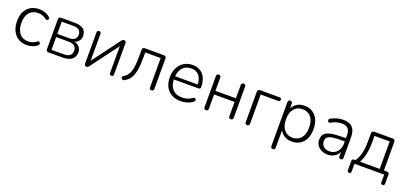

<svg xmlns="http://www.w3.org/2000/svg" viewBox="20 -1418 5332 2528"><g transform="rotate(20 2686.0 -154.0)"><path d="M282 8Q211 8 160 -23.5Q109 -55 81.5 -112.5Q54 -170 54 -246Q54 -361 114.5 -427.5Q175 -494 282 -494Q319 -494 358.5 -481Q398 -468 429 -440Q442 -430 439 -416Q436 -402 423.5 -395.5Q411 -389 396 -401Q368 -424 339 -432.5Q310 -441 284 -441Q203 -441 159.5 -390Q116 -339 116 -245Q116 -151 159.5 -97.5Q203 -44 284 -44Q310 -44 339 -52.5Q368 -61 396 -84Q412 -96 423.5 -89.5Q435 -83 437.5 -69Q440 -55 428 -45Q397 -17 358 -4.5Q319 8 282 8Z M585 0Q551 0 551 -33V-452Q551 -485 585 -485H776Q939 -485 939 -357Q939 -319 917.5 -290.5Q896 -262 859 -249Q903 -239 929 -208Q955 -177 955 -133Q955 -71 910 -35.5Q865 0 784 0ZM610 -269H776Q825 -269 852.5 -291.5Q880 -314 880 -355Q880 -395 852.5 -417.5Q825 -440 776 -440H610ZM610 -45H784Q838 -45 866.5 -68Q895 -91 895 -135Q895 -178 866.5 -201Q838 -224 784 -224H610Z M1116 6Q1088 6 1088 -27V-461Q1088 -492 1117 -492Q1144 -492 1144 -461V-87L1431 -472Q1438 -481 1446 -486.5Q1454 -492 1467 -492Q1495 -492 1495 -459V-24Q1495 6 1467 6Q1439 6 1439 -24V-398L1151 -13Q1145 -4 1137 1Q1129 6 1116 6Z M2028 6Q1998 6 1998 -25V-435H1782V-371Q1782 -261 1769.5 -188Q1757 -115 1727.5 -69.5Q1698 -24 1647 2Q1630 11 1617.5 2Q1605 -7 1604 -22Q1603 -37 1621 -47Q1661 -70 1683.5 -108.5Q1706 -147 1715 -211Q1724 -275 1724 -373V-450Q1724 -485 1759 -485H2023Q2059 -485 2059 -450V-25Q2059 6 2028 6Z M2438 8Q2326 8 2261.5 -58.5Q2197 -125 2197 -241Q2197 -316 2226 -373Q2255 -430 2306.5 -462Q2358 -494 2425 -494Q2522 -494 2576 -431Q2630 -368 2630 -258Q2630 -230 2602 -230H2257Q2260 -140 2306.5 -91.5Q2353 -43 2436 -43Q2473 -43 2507.5 -52.5Q2542 -62 2575 -87Q2593 -99 2606 -92.5Q2619 -86 2620.5 -71.5Q2622 -57 2605 -45Q2573 -19 2527.5 -5.5Q2482 8 2438 8ZM2426 -445Q2350 -445 2307.5 -397.5Q2265 -350 2258 -275H2575Q2573 -355 2535 -400Q2497 -445 2426 -445Z M2793 6Q2762 6 2762 -25V-460Q2762 -492 2793 -492Q2823 -492 2823 -460V-276H3110V-460Q3110 -492 3140 -492Q3171 -492 3171 -460V-25Q3171 6 3140 6Q3110 6 3110 -25V-225H2823V-25Q2823 6 2793 6Z M3370 6Q3339 6 3339 -28V-450Q3339 -485 3374 -485H3644Q3673 -485 3673 -460Q3673 -434 3644 -434H3400V-28Q3400 6 3370 6Z M3795 186Q3764 186 3764 155V-460Q3764 -492 3795 -492Q3825 -492 3825 -460V-394Q3847 -440 3891.5 -467Q3936 -494 3995 -494Q4060 -494 4108.5 -463Q4157 -432 4183.5 -376Q4210 -320 4210 -243Q4210 -166 4183.5 -109.5Q4157 -53 4108.5 -22.5Q4060 8 3995 8Q3936 8 3891.5 -18Q3847 -44 3825 -90V155Q3825 186 3795 186ZM3986 -43Q4060 -43 4104 -95.5Q4148 -148 4148 -243Q4148 -338 4104 -390Q4060 -442 3986 -442Q3912 -442 3868 -390Q3824 -338 3824 -243Q3824 -148 3868 -95.5Q3912 -43 3986 -43Z M4497 8Q4448 8 4409.5 -11Q4371 -30 4348.5 -63Q4326 -96 4326 -137Q4326 -191 4353 -221.5Q4380 -252 4444 -265Q4508 -278 4620 -278H4651V-314Q4651 -381 4624 -411.5Q4597 -442 4538 -442Q4500 -442 4464 -432Q4428 -422 4389 -400Q4371 -390 4360.5 -399.5Q4350 -409 4350.5 -424.5Q4351 -440 4367 -448Q4408 -471 4452 -482.5Q4496 -494 4537 -494Q4625 -494 4667.5 -449Q4710 -404 4710 -311V-25Q4710 6 4682 6Q4652 6 4652 -25V-87Q4632 -42 4591.5 -17Q4551 8 4497 8ZM4505 -41Q4548 -41 4580.5 -61.5Q4613 -82 4632 -118Q4651 -154 4651 -200V-233H4621Q4531 -233 4480.5 -225Q4430 -217 4410 -197Q4390 -177 4390 -142Q4390 -97 4421 -69Q4452 -41 4505 -41Z M4846 136Q4819 136 4819 107V-18Q4819 -50 4851 -50H4868Q4905 -103 4921.5 -173.5Q4938 -244 4938 -339V-450Q4938 -485 4973 -485H5231Q5266 -485 5266 -450V-50H5309Q5341 -50 5341 -18V107Q5341 136 5314 136Q5288 136 5288 107V0H4872V107Q4872 136 4846 136ZM4931 -50H5207V-435H4994V-333Q4994 -252 4977.5 -177.5Q4961 -103 4931 -50Z"/></g></svg>

Font: Nunito Light
Style: Regular
Weight: 300
Designer: Vernon Adams
Foundry: Vernon Adams
Version: Version 3.601; ttfautohint (v1.8.2.53-6de2)